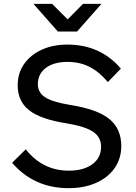

<svg xmlns="http://www.w3.org/2000/svg" viewBox="-20 -963 706 999"><path d="M43 -116 114 -186Q202 -75 338 -75Q415 -75 460.5 -108.5Q506 -142 506 -199Q506 -249 465 -277Q424 -305 328 -321Q192 -342 132 -389Q72 -436 72 -519Q72 -582 105 -629.5Q138 -677 196.5 -704Q255 -731 331 -731Q502 -731 609 -606L541 -536Q497 -589 446 -615Q395 -641 331 -641Q261 -641 219 -610Q177 -579 177 -525Q177 -481 215.5 -456.5Q254 -432 345 -417Q485 -395 548 -344.5Q611 -294 611 -203Q611 -138 576.5 -88.5Q542 -39 480 -11.5Q418 16 337 16Q157 16 43 -116ZM154 -943H251L332 -862L412 -943H508L381 -799H281Z"/></svg>

Font: Wix Madefor Text Medium
Style: Regular
Weight: 500
Designer: Dalton Maag Ltd
Foundry: Dalton Maag Ltd
Version: Version 3.100